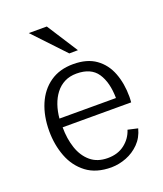

<svg xmlns="http://www.w3.org/2000/svg" viewBox="-136 -809 770 909"><g transform="rotate(-20 249.5 -354.5)"><path d="M268.6 11.7Q191.4 11.7 143.1 -25.1Q94.7 -62 72 -121.6Q49.3 -181.2 49.3 -250Q49.3 -325.7 74.2 -384.3Q99.1 -442.9 147 -476.3Q194.8 -509.8 263.7 -509.8Q333.5 -509.8 377.2 -478.5Q420.9 -447.3 441.4 -393.8Q461.9 -340.3 461.9 -273.9Q461.9 -272 461.7 -266.6Q461.4 -261.2 461.2 -255.6Q460.9 -250 460.4 -245.6H115.2Q115.2 -188 131.3 -140.1Q147.5 -92.3 181.2 -64Q214.8 -35.6 267.1 -35.6Q318.4 -35.6 352.8 -62.5Q387.2 -89.4 399.9 -129.9L449.7 -118.7Q438.5 -75.2 409.9 -46.4Q381.3 -17.6 344.2 -3.2Q307.1 11.2 268.6 11.7ZM115.2 -289.6H399.9Q398.9 -369.1 367.4 -415.8Q335.9 -462.4 263.2 -462.4Q229 -462.4 202.6 -449Q176.3 -435.5 158 -411.6Q139.6 -387.7 128.9 -356.4Q118.2 -325.2 115.2 -289.6ZM264.6 -563.5 117.2 -719.7H208L308.1 -564Z"/></g></svg>

Font: Pontano Sans Light
Style: Regular
Weight: 300
Designer: Vernon Adams
Foundry: Vernon Adams
Version: Version 2.001